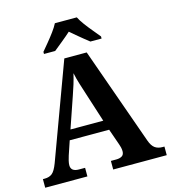

<svg xmlns="http://www.w3.org/2000/svg" viewBox="-132 -1037 1017 1143"><g transform="rotate(-15 376.5 -465.5)"><path d="M4 0V-53H16Q43 -53 61 -67Q79 -81 96 -126L313 -714H451L664 -114Q676 -80 694.5 -66.5Q713 -53 741 -53H753V0H423V-53H456Q478 -53 491.5 -61.5Q505 -70 505 -91Q505 -103 502 -115Q499 -127 496 -135L461 -235H218L189 -149Q185 -137 181 -120.5Q177 -104 177 -92Q177 -53 226 -53H264V0ZM239 -296H441L382 -480Q371 -514 360.5 -547.5Q350 -581 343 -615Q335 -581 325.5 -550Q316 -519 304 -485ZM203 -784Q219 -803 240.5 -829Q262 -855 282 -882Q302 -909 313 -931H448Q459 -909 479 -882Q499 -855 521 -829Q543 -803 558 -784V-771H489Q475 -782 455 -798Q435 -814 415 -831Q395 -848 380 -861Q358 -841 325.5 -814.5Q293 -788 272 -771H203Z"/></g></svg>

Font: Noto Serif Sinhala
Style: Bold
Weight: 700
Designer: Jelle Bosma - Monotype Design Team
Foundry: Monotype Imaging Inc.
Version: Version 2.007; ttfautohint (v1.8.4.7-5d5b)